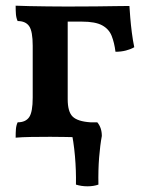

<svg xmlns="http://www.w3.org/2000/svg" viewBox="-20 -481 505 675"><path d="M35 3Q35 -15 36 -27.5Q37 -40 42 -51Q70 -51 82.5 -69Q95 -87 95 -138V-320Q95 -371 82.5 -389Q70 -407 42 -407Q37 -418 36 -431Q35 -444 35 -461Q56 -460 84.5 -459.5Q113 -459 147 -458.5Q181 -458 218 -458V-132Q218 -88 235.5 -71Q253 -54 298 -51Q302 -40 303 -25.5Q304 -11 304 3Q283 2 257.5 1.5Q232 1 206 0.5Q180 0 157 0Q122 0 89.5 0.5Q57 1 35 3ZM386 -299Q382 -331 372.5 -355Q363 -379 339 -392Q315 -405 268 -405H190L212 -458Q274 -458 316.5 -458.5Q359 -459 387.5 -459.5Q416 -460 435 -460Q436 -443 438 -418.5Q440 -394 443.5 -366.5Q447 -339 452 -315Q440 -308 423 -303.5Q406 -299 386 -299ZM247 168Q248 119 243.5 67.5Q239 16 229 -29L255 -51H322Q338 -32 338 -3Q332 29 328.5 72.5Q325 116 326 168Q309 174 287.5 174Q266 174 247 168Z"/></svg>

Font: Vollkorn SemiBold
Style: Regular
Weight: 600
Designer: Friedrich Althausen
Foundry: Friedrich Althausen
Version: Version 5.000